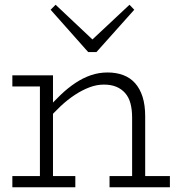

<svg xmlns="http://www.w3.org/2000/svg" viewBox="-20 -788 751 808"><path d="M536 0V-293Q536 -327 529 -353Q522 -379 506.5 -396.5Q491 -414 469 -423Q447 -432 417 -432Q387 -432 356.5 -420.5Q326 -409 295.5 -389Q265 -369 235.5 -341.5Q206 -314 178 -281V-329Q207 -362 236.5 -390Q266 -418 297.5 -439Q329 -460 362.5 -471.5Q396 -483 433 -483Q469 -483 498.5 -472Q528 -461 548.5 -438Q569 -415 580 -380.5Q591 -346 591 -298V0ZM32 0V-47H297V0ZM148 0V-471H203V0ZM32 -424V-471H196V-424ZM441 0V-47H695V0ZM525 -768 545 -747 386 -569H351L193 -747L214 -768L369 -622Z"/></svg>

Font: BioRhyme ExtraBold Light
Style: Regular
Weight: 300
Version: Version 1.600;gftools[0.9.33]